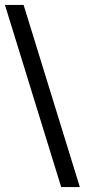

<svg xmlns="http://www.w3.org/2000/svg" viewBox="-26 -712 344 779"><path d="M69.8 -691.9 297.9 46.9H222.2L-5.9 -691.9Z"/></svg>

Font: Linear Smooth
Style: Bold
Weight: 700
Designer: Philipp H. Poll, Flanker
Foundry: Philipp H. Poll, reworked by Flanker
Version: Version 1.061 | FøM Fix